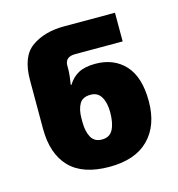

<svg xmlns="http://www.w3.org/2000/svg" viewBox="-75 -913 527 569"><g transform="rotate(-15 189.0 -628.5)"><path d="M194 -410Q112 -410 72 -451.5Q32 -493 32 -570V-719Q32 -792 71.5 -819.5Q111 -847 170 -847H327V-759H181Q150 -759 150 -732V-720Q150 -712 148.5 -699Q147 -686 145 -674H147Q160 -695 179.5 -705.5Q199 -716 231 -716Q288 -716 322 -679Q356 -642 356 -568Q356 -494 314.5 -452Q273 -410 194 -410ZM193 -494Q217 -494 227 -513.5Q237 -533 237 -566Q237 -595 226.5 -613Q216 -631 194 -631Q169 -631 159.5 -614Q150 -597 150 -570V-559Q150 -530 160 -512Q170 -494 193 -494Z"/></g></svg>

Font: Noto Sans Georgian ExtraBold
Style: Regular
Weight: 800
Designer: Monotype Design Team, Akaki Razmadze
Foundry: Google LLC
Version: Version 2.005; ttfautohint (v1.8.4.7-5d5b)